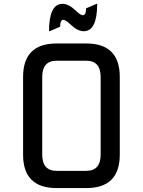

<svg xmlns="http://www.w3.org/2000/svg" viewBox="-20 -959 728 979"><path d="M268.6 -87.9H419.9Q493.2 -87.9 493.2 -170.9V-566.4Q493.2 -649.4 419.9 -649.4H268.6Q195.3 -649.4 195.3 -566.4V-170.9Q195.3 -87.9 268.6 -87.9ZM268.6 0Q97.7 0 97.7 -170.9V-566.4Q97.7 -737.3 268.6 -737.3H419.9Q590.8 -737.3 590.8 -566.4V-170.9Q590.8 0 419.9 0ZM230 -799.8Q230 -939.5 298.8 -939.5Q330.1 -939.5 365.7 -905.3Q390.6 -881.3 402.3 -881.3Q418.9 -881.3 418.9 -916.5L472.7 -939.5H475.6Q475.6 -799.8 406.7 -799.8Q375.5 -799.8 339.8 -834Q314.9 -857.9 303.2 -857.9Q286.6 -857.9 286.6 -822.8L232.9 -799.8Z"/></svg>

Font: Nova Square
Style: Book
Weight: 400
Version: Version 2.000